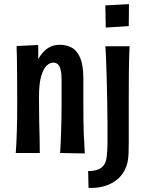

<svg xmlns="http://www.w3.org/2000/svg" viewBox="-20 -739 696 926"><path d="M389 1 270 -1Q271 -25 272.5 -47.5Q274 -70 274.5 -95Q275 -120 276 -152Q277 -184 277 -228Q277 -245 277 -263Q277 -281 277 -303.5Q277 -326 277 -353Q277 -382 273 -400.5Q269 -419 260 -428Q251 -437 237 -437Q221 -437 205.5 -423Q190 -409 179 -373Q168 -337 168 -270L127 -245Q127 -287 131.5 -327.5Q136 -368 145.5 -403.5Q155 -439 171.5 -465.5Q188 -492 212 -507.5Q236 -523 268 -523Q301 -523 326.5 -509Q352 -495 367 -459.5Q382 -424 382 -361Q382 -327 382 -305.5Q382 -284 382 -268.5Q382 -253 382 -233Q382 -187 382.5 -153.5Q383 -120 384 -95Q385 -70 386.5 -47Q388 -24 389 1ZM56 -1Q58 -26 59 -49.5Q60 -73 61 -99.5Q62 -126 62.5 -161.5Q63 -197 63 -247Q63 -316 62.5 -371Q62 -426 61.5 -464Q61 -502 60 -517L164 -522Q165 -506 164.5 -470Q164 -434 165 -382.5Q166 -331 168 -270Q168 -205 169 -158Q170 -111 171 -74Q172 -37 172 -1ZM407 167 405 86Q434 86 453 78.5Q472 71 482.5 55Q493 39 495 13Q498 -14 498.5 -51.5Q499 -89 498.5 -140Q498 -191 497 -256Q496 -316 494.5 -367Q493 -418 491.5 -456.5Q490 -495 488 -516H605Q604 -503 603 -471Q602 -439 601.5 -388Q601 -337 601 -265Q601 -222 601 -191Q601 -160 601 -137.5Q601 -115 601 -94Q601 -73 601 -50.5Q601 -28 600 0Q599 47 582.5 79.5Q566 112 538.5 132Q511 152 477 160.5Q443 169 407 167ZM490 -606 488 -713 602 -719 601 -613Z"/></svg>

Font: Truculenta
Style: Bold
Weight: 700
Designer: Ivan Castro, Eva Sanz & Omnibus-Type Team
Foundry: Omnibus-Type
Version: Version 1.002